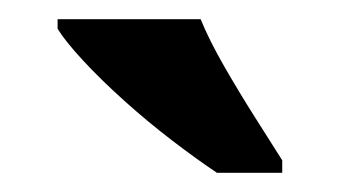

<svg xmlns="http://www.w3.org/2000/svg" viewBox="-20 -786 354 200"><path d="M206 -606Q185 -620 159.5 -639.5Q134 -659 109.5 -681Q85 -703 66.5 -723Q48 -743 40 -756V-766H189Q198 -744 213.5 -717Q229 -690 245.5 -664Q262 -638 274 -619V-606Z"/></svg>

Font: Noto Serif Khmer ExtraCondensed ExtraBold
Style: Regular
Weight: 800
Width: 2
Designer: Danh Hong and the Monotype Design Team
Foundry: Monotype Imaging Inc.
Version: Version 2.004; ttfautohint (v1.8.4.7-5d5b)